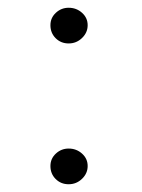

<svg xmlns="http://www.w3.org/2000/svg" viewBox="-20 -475 367 495"><path d="M110 -410Q110 -429 124 -442Q138 -455 157 -455Q177 -455 191.5 -442Q206 -429 206 -410Q206 -391 191.5 -377Q177 -363 157 -363Q137 -363 123.5 -376.5Q110 -390 110 -410ZM157 -92Q177 -92 191.5 -79Q206 -66 206 -47Q206 -28 191.5 -14Q177 0 157 0Q137 0 123.5 -13.5Q110 -27 110 -47Q110 -66 124 -79Q138 -92 157 -92Z"/></svg>

Font: Barlow GEO Extra Light
Style: Regular
Weight: 200
Designer: Jeremy Tribby
Foundry: Tribby Type
Version: Version 1.408